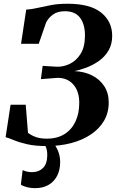

<svg xmlns="http://www.w3.org/2000/svg" viewBox="-20 -772 630 1026"><path d="M229 8.5Q168 8.5 125.5 -1.2Q83 -11 55.5 -22.5Q28 -34 10 -39L36.5 -212.5H117.5L129.5 -62Q142 -53 156.2 -46Q170.5 -39 188.2 -35Q206 -31 229 -31Q286 -31 324.8 -55.5Q363.5 -80 383.5 -123Q403.5 -166 403.5 -222Q403.5 -284 372.2 -320Q341 -356 288 -356L198.5 -349L208 -420L282.5 -415.5Q317.5 -414 352.5 -430.5Q387.5 -447 410.8 -484.2Q434 -521.5 434 -582Q434 -642.5 407.8 -677.2Q381.5 -712 327 -712Q288 -712 263.8 -694.8Q239.5 -677.5 226.5 -652L187 -538H92.5L120 -720.5Q150 -722.5 182 -730Q214 -737.5 252.8 -744.8Q291.5 -752 341 -752Q462 -752 520.8 -704.5Q579.5 -657 579.5 -581Q579.5 -534.5 559.5 -501.2Q539.5 -468 508.2 -446Q477 -424 442.2 -411Q407.5 -398 378 -392Q431.5 -389.5 472.8 -368.5Q514 -347.5 537.5 -310.8Q561 -274 561 -224.5Q561 -169.5 535.8 -126.5Q510.5 -83.5 465.2 -53.2Q420 -23 359.8 -7.2Q299.5 8.5 229 8.5ZM238.5 -15.5 261 -13.5Q276.5 4 289 32Q301.5 60 301.5 94Q301.5 135 285.8 166.5Q270 198 239.8 215.8Q209.5 233.5 167 233.5Q145.5 233.5 125 228.5Q104.5 223.5 91.5 214.5L101 137Q110 141.5 123.2 144.8Q136.5 148 153.5 148Q189 147 210.5 125Q232 103 232.5 59.5Q233 33.5 226 15.5Q219 -2.5 213 -13.5Z"/></svg>

Font: Merriweather 96pt
Style: Bold Italic
Weight: 700
Italic angle: -7.8°
Version: Version 2.101